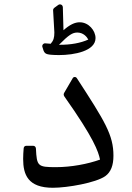

<svg xmlns="http://www.w3.org/2000/svg" viewBox="-20 -848 617 895"><path d="M275.9 -707 272.9 -814.9C272.5 -822.8 266.1 -827.6 259.8 -827.6C256.8 -827.6 254.4 -827.1 251.9 -825.2L234.4 -812.5C230 -809.1 227.5 -805.2 227.5 -800.8L233.4 -696.8C233.4 -671.9 229.5 -659.2 216.3 -644L190.9 -646C182.1 -646.5 175.8 -639.2 177.2 -630.4C185.5 -599.6 189.4 -595.7 217.3 -592.8C228.5 -591.8 241.7 -591.3 255.4 -591.3C325.7 -591.3 425.3 -609.9 425.3 -670.4C425.3 -705.6 393.1 -744.1 352.1 -744.1C329.1 -744.6 304.2 -732.4 275.9 -707ZM391.6 -663.6C356 -647.5 309.6 -638.7 254.9 -639.2C300.8 -685.5 317.9 -696.3 340.3 -696.3C368.2 -696.3 384.8 -676.7 391.6 -663.6ZM226.6 27.3C294.4 27.3 427.3 3.9 470.7 -26.9C497.1 -45.9 508.8 -77.6 508.8 -122.1C508.8 -218.7 469.7 -281.2 338.4 -483.4C335.9 -487.3 332 -489.2 328.1 -489.2C324.7 -489.2 321.8 -487.8 319.8 -484.9L279.3 -415.5C277.8 -413.1 276.9 -410.2 276.9 -407.2C276.9 -404.3 278.3 -400.9 280.3 -397.9C418 -203.1 438.5 -141.6 446.3 -104C389.2 -83.5 312 -68.8 240.7 -68.8C155.8 -68.8 151.4 -73.3 147.5 -155.3C147 -163.6 141.6 -168.5 133.8 -168.5H103.5C95.7 -168.5 90.8 -164.1 90.3 -156.3C88.9 -139.7 87.9 -123.1 87.9 -106.9C87.9 -33.7 110.4 27.3 226.6 27.3Z"/></svg>

Font: Pfont
Style: Regular
Weight: 400
Designer: Damoon Khanjanzadeh
Foundry: pfont
Version: Version 1.000;PS 000.300;hotconv 1.0.88;makeotf.lib2.5.64775